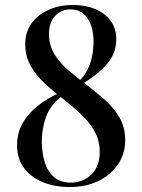

<svg xmlns="http://www.w3.org/2000/svg" viewBox="-20 -742 574 776"><path d="M275 -722Q324 -722 363.5 -706Q403 -690 426.5 -659Q450 -628 450 -584Q450 -525 410 -480.5Q370 -436 305 -398L297 -412Q320 -433 333 -459Q346 -485 352 -514Q358 -543 358 -573Q358 -632 334 -668Q310 -704 265 -704Q227 -704 202.5 -677.5Q178 -651 178 -605Q178 -559 200 -523Q222 -487 257.5 -457Q293 -427 332 -397.5Q371 -368 406.5 -336Q442 -304 464 -265Q486 -226 486 -176Q486 -120 456.5 -77Q427 -34 376.5 -10Q326 14 260 14Q204 14 156 -4.5Q108 -23 78.5 -61Q49 -99 49 -155Q49 -206 72.5 -246Q96 -286 135.5 -316.5Q175 -347 223 -368L231 -354Q185 -320 167 -272Q149 -224 149 -171Q149 -127 160 -89Q171 -51 197 -27.5Q223 -4 266 -4Q315 -4 349 -36.5Q383 -69 383 -127Q383 -175 361.5 -212.5Q340 -250 305.5 -282Q271 -314 232.5 -344Q194 -374 159.5 -406Q125 -438 103.5 -476.5Q82 -515 82 -564Q82 -613 108 -648.5Q134 -684 178 -703Q222 -722 275 -722Z"/></svg>

Font: Playfair Display Medium
Style: Regular
Weight: 500
Designer: Claus Eggers Sørensen
Foundry: Claus Eggers Sørensen
Version: Version 1.203